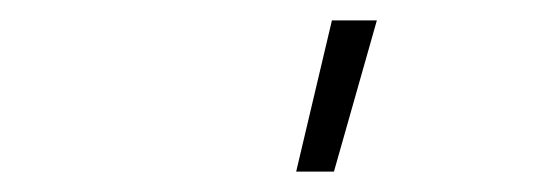

<svg xmlns="http://www.w3.org/2000/svg" viewBox="-20 -768 540 188"><path d="M270 -600 305 -748H349L307 -600Z"/></svg>

Font: Iosevka Curly Slab Extralight
Style: Italic
Weight: 200
Italic angle: -9°
Monospace: yes
Designer: Belleve Invis
Foundry: Belleve Invis
Version: Version 22.1.2; ttfautohint (v1.8.4)